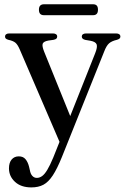

<svg xmlns="http://www.w3.org/2000/svg" viewBox="-20 -616 572 878"><path d="M309.5 -64.5 257.5 45 70 -390.5Q60.5 -412.5 50 -421Q39.5 -429.5 18 -434Q9.5 -436.5 6.2 -440Q3 -443.5 3 -449Q3 -455.5 8 -459.2Q13 -463 21.5 -463H223Q231.5 -463 236.5 -459.2Q241.5 -455.5 241.5 -449Q241.5 -443 238 -439.5Q234.5 -436 225.5 -434L201 -430.5Q179 -426.5 175.2 -416Q171.5 -405.5 182 -379.5ZM223.5 104.5 267 -4.5 279 -29.5 415 -372Q426.5 -400.5 422 -412.8Q417.5 -425 394 -429.5L370.5 -433.5Q362 -435.5 358 -439.2Q354 -443 354 -449Q354 -455.5 359 -459.2Q364 -463 373 -463H512Q520.5 -463 525.5 -459.2Q530.5 -455.5 530.5 -448.5Q530.5 -443.5 527 -440Q523.5 -436.5 515 -434Q491 -428.5 478.8 -417.8Q466.5 -407 456.5 -380.5L263.5 101Q241.5 155.5 221.5 186Q201.5 216.5 178.5 228.8Q155.5 241 123.5 241Q76 241 48.5 215.5Q21 190 21 154Q21 128 33.2 113.5Q45.5 99 66 99Q85.5 99 96.2 111.5Q107 124 112.5 145L116.5 162Q119.5 179.5 128 188.5Q136.5 197.5 148.5 197.5Q161 197.5 172.5 189.2Q184 181 196.2 160.8Q208.5 140.5 223.5 104.5ZM158 -571.5Q158 -584.5 164 -590.5Q170 -596.5 181 -596.5H405.5Q416.5 -596.5 422.2 -590.8Q428 -585 428 -571.5Q428 -558.5 422.2 -552.5Q416.5 -546.5 405.5 -546.5H181Q170 -546.5 164 -552.5Q158 -558.5 158 -571.5Z"/></svg>

Font: Fraunces 48pt
Style: Regular
Weight: 400
Version: Version 1.000;[b76b70a41]